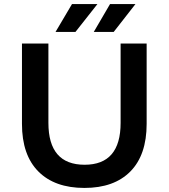

<svg xmlns="http://www.w3.org/2000/svg" viewBox="-20 -914 829 944"><path d="M88 -305V-700H218V-310Q218 -104 396 -104Q573 -104 573 -310V-700H701V-305Q701 -152 621 -71Q541 10 395 10Q249 10 168.5 -71Q88 -152 88 -305ZM334 -894H459L351 -757H253ZM521 -894H646L539 -757H441Z"/></svg>

Font: CMG Sans SemiBold
Style: Regular
Weight: 600
Designer: Julieta Ulanovsky
Foundry: Julieta Ulanovsky
Version: Version 7.200